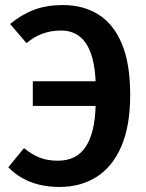

<svg xmlns="http://www.w3.org/2000/svg" viewBox="-20 -726 579 761"><path d="M216 15Q89 15 13 -63L75 -139Q107 -113 138 -101Q169 -89 209 -89Q283 -89 319.5 -144Q356 -199 359 -306H110V-404H359Q350 -605 222 -605Q143 -605 85 -555L20 -631Q66 -669 116 -687.5Q166 -706 229 -706Q310 -706 370 -668.5Q430 -631 463 -552.5Q496 -474 496 -350Q496 -227 461 -146Q426 -65 363 -25Q300 15 216 15Z"/></svg>

Font: Trujillo Medium
Style: Regular
Weight: 500
Designer: Fira Sans original fonts by bBox Type GmbH, Carrois Corporate GbR, & Edenspiekermann AG / Changes by Cristiano Sobral
Foundry: Fira Sans original fonts by bBox Type GmbH, Carrois Corporate GbR, & Edenspiekermann AG / Changes by Cristiano Sobral
Version: Version 4.301;October 17, 2021;FontCreator 14.0.0.2814 64-bi